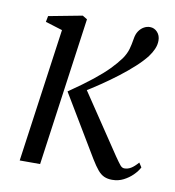

<svg xmlns="http://www.w3.org/2000/svg" viewBox="-67 -595 609 667"><g transform="rotate(10 237.5 -262.0)"><path d="M44 0 110 -471.5 50 -490 54 -511 172.5 -533.5 189 -523.5 116 0ZM371.5 10.5Q355.5 10.5 343.5 5.2Q331.5 0 320.5 -13Q309.5 -26 295.5 -49L166 -265Q215.5 -299 247.5 -324.5Q279.5 -350 300 -371Q320.5 -392 335.5 -412.5Q348 -431 352.8 -448Q357.5 -465 360.5 -484Q363 -501.5 370.5 -512.5Q378 -523.5 388.2 -529.2Q398.5 -535 409.5 -535Q425 -535 435.8 -523.2Q446.5 -511.5 446.5 -493.5Q446.5 -478.5 440.2 -464Q434 -449.5 423.5 -435.5Q408.5 -416 385 -394.5Q361.5 -373 333.8 -351.8Q306 -330.5 276.5 -310.5Q247 -290.5 219 -273.5L224.5 -291L371 -72.5Q385.5 -51.5 392 -43.8Q398.5 -36 406.5 -36Q419 -36 430 -42.8Q441 -49.5 454.5 -65L464.5 -49.5Q457 -35 443.2 -21.5Q429.5 -8 411.5 1.2Q393.5 10.5 371.5 10.5Z"/></g></svg>

Font: Merriweather 96pt Light
Style: Italic
Weight: 300
Italic angle: -7.8°
Version: Version 2.101